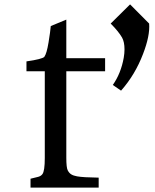

<svg xmlns="http://www.w3.org/2000/svg" viewBox="-20 -855 706 875"><path d="M119.1 -40.5Q141.1 -45.4 154.1 -49.1Q167 -52.7 173.3 -61.5Q184.1 -75.7 184.1 -134.8V-530.3H100.6V-575.2Q171.9 -585.4 182.6 -596.2H182.1Q192.9 -610.8 201.2 -661.6Q209.5 -712.4 211.4 -736.3L282.2 -765.6V-589.8H459V-530.3H282.2V-136.2Q282.2 -90.8 288.8 -78.4Q295.4 -65.9 305.2 -60.1Q314.9 -54.2 331.5 -51.3Q358.4 -46.4 429.7 -45.4V0H119.1ZM572.8 -835 659.7 -747.6Q664.1 -692.4 631.8 -608.9Q595.7 -514.2 531.7 -441.9L494.1 -467.8Q531.2 -520.5 543.9 -591.8Q547.4 -612.3 547.4 -629.9Q547.4 -664.1 536.1 -684.1Q520 -711.9 484.4 -747.6Z"/></svg>

Font: Metamorphous
Style: Regular
Weight: 400
Designer: James Grieshaber
Foundry: James Grieshaber
Version: Version 1.001